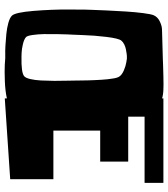

<svg xmlns="http://www.w3.org/2000/svg" viewBox="33 -768 741 847"><g transform="rotate(90 403.5 -344.5)"><path d="M315.4 -80.1Q323.7 -86.4 328.6 -106.9Q333.5 -127.4 335 -154.5Q336.4 -181.6 336.7 -214.1Q336.9 -246.6 335.9 -276.9Q335.9 -284.7 335.4 -304.7Q335 -324.7 335 -335.2Q335 -345.7 334.5 -364.7Q334 -383.8 333.3 -395Q332.5 -406.2 331.8 -422.4Q331.1 -438.5 329.6 -448.7Q328.1 -459 326.7 -470Q325.2 -481 323 -488.3Q320.8 -495.6 317.9 -500Q310.5 -511.7 290.8 -520.3Q271 -528.8 254.9 -531.2L239.3 -533.7Q238.3 -533.2 232.9 -533.7Q227.5 -534.2 217.3 -532.7Q207 -531.2 196.8 -529.3Q186.5 -527.3 175.8 -522Q165 -516.6 159.2 -509.3Q149.4 -497.6 142.8 -443.1Q136.2 -388.7 134.8 -340.3L132.8 -292Q132.3 -284.7 131.8 -272.2Q131.3 -259.8 130.6 -227.1Q129.9 -194.3 130.4 -168.2Q130.9 -142.1 134.3 -118.2Q137.7 -94.2 143.6 -88.9Q153.3 -80.1 175 -75Q196.8 -69.8 213.9 -69.3L230.5 -68.8Q299.3 -67.4 315.4 -80.1ZM414.1 -694.8H786.6V-611.8H494.6V-539.6H692.9V-416H556.2V-209.5H770.5V-19L414.1 4.9V-4.4Q382.3 2.9 338.1 4.6Q293.9 6.3 265.6 4.9L237.3 2.9Q235.4 2.4 220.7 2.9Q206.1 3.4 180.4 2Q154.8 0.5 129.6 -2Q104.5 -4.4 81.5 -10.7Q58.6 -17.1 49.3 -26.4Q34.7 -41 28.1 -122.1Q21.5 -203.1 22 -276.9L22.5 -350.6Q22.9 -361.3 23.4 -379.4Q23.9 -397.5 26.1 -444.8Q28.3 -492.2 30.8 -530.5Q33.2 -568.8 37.8 -605.2Q42.5 -641.6 47.4 -652.3Q55.2 -669.4 73.7 -678.5Q92.3 -687.5 106.9 -688.5L121.6 -689L241.7 -692.4Q251.5 -692.9 265.6 -693.4Q279.8 -693.8 318.6 -694.8Q357.4 -695.8 373.5 -694.8Q397 -694.3 414.1 -689Z"/></g></svg>

Font: Some Time Later
Style: Regular
Weight: 400
Version: Version 003.300